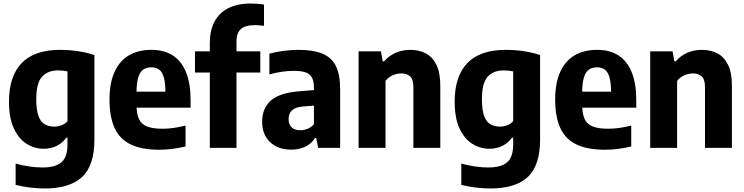

<svg xmlns="http://www.w3.org/2000/svg" viewBox="-20 -838 4218 1088"><path d="M234 230Q195.5 230 151.8 225Q108 220 68.5 209.5V89Q109 100 147.5 105.5Q186 111 221.5 111Q294 111 328.2 81.5Q362.5 52 362.5 -19.5V-58H355.5Q335.5 -29 302.8 -12Q270 5 227.5 5Q176.5 5 131.8 -22.5Q87 -50 59 -109Q31 -168 31 -263Q31 -405.5 102.8 -480.5Q174.5 -555.5 322.5 -555.5Q354.5 -555.5 388.5 -552.2Q422.5 -549 455 -542.2Q487.5 -535.5 515 -526V-46.5Q515 100 445 165Q375 230 234 230ZM288 -120.5Q308.5 -120.5 328.8 -128.2Q349 -136 362.5 -151V-433.5Q352 -436 338 -437.5Q324 -439 309.5 -439Q250 -439 217.8 -403Q185.5 -367 185.5 -276Q185.5 -214.5 198 -180.8Q210.5 -147 233.5 -133.8Q256.5 -120.5 288 -120.5Z M882 10.5Q784.5 10.5 722.2 -18.8Q660 -48 630.2 -111Q600.5 -174 600.5 -274.5Q600.5 -366.5 628.5 -429.2Q656.5 -492 709.5 -523.8Q762.5 -555.5 838.5 -555.5Q910.5 -555.5 959.8 -523.5Q1009 -491.5 1034.5 -428Q1060 -364.5 1060 -270V-228H699V-318.5H941L917.5 -309Q917.5 -366.5 908.5 -398.8Q899.5 -431 881.5 -443.8Q863.5 -456.5 837 -456.5Q810.5 -456.5 791.8 -443.8Q773 -431 763.2 -398.8Q753.5 -366.5 753.5 -309.5V-245.5Q753.5 -194 767.2 -164Q781 -134 813.2 -121.2Q845.5 -108.5 902 -108.5Q932.5 -108.5 965 -113.2Q997.5 -118 1031.5 -126.5V-8Q991 1.5 954.8 6Q918.5 10.5 882 10.5Z M1169 0V-594Q1169 -665 1195.2 -715Q1221.5 -765 1273.2 -791.5Q1325 -818 1401.5 -818Q1420.5 -818 1439.5 -816.5Q1458.5 -815 1476 -812V-691.5Q1462.5 -693.5 1450 -694.5Q1437.5 -695.5 1424.5 -695.5Q1369.5 -695.5 1344.8 -673.2Q1320 -651 1320 -602.5V0ZM1085 -427V-547H1455V-427Z M1630.5 10Q1555 10 1510.2 -33Q1465.5 -76 1465.5 -147.5Q1465.5 -225.5 1516 -269.2Q1566.5 -313 1680 -321L1781.5 -329.5L1800 -243L1696.5 -234.5Q1654.5 -231 1635 -213Q1615.5 -195 1615.5 -163.5Q1615.5 -132 1633 -116Q1650.5 -100 1682 -100Q1701.5 -100 1721.8 -107.5Q1742 -115 1759 -134V-340.5Q1759 -377 1748 -398Q1737 -419 1711.8 -427.8Q1686.5 -436.5 1645 -436.5Q1615 -436.5 1578 -431.5Q1541 -426.5 1506.5 -416V-534Q1544 -544.5 1588.8 -550Q1633.5 -555.5 1673 -555.5Q1754 -555.5 1806 -534.5Q1858 -513.5 1882.8 -464.8Q1907.5 -416 1907.5 -332V0H1783L1772 -56H1765Q1743 -21.5 1708 -5.8Q1673 10 1630.5 10Z M2012 0V-547H2138.5L2149 -490.5H2156.5Q2184 -522 2221.8 -538.8Q2259.5 -555.5 2305 -555.5Q2354 -555.5 2392.2 -535.8Q2430.5 -516 2452.8 -471.5Q2475 -427 2475 -352.5V0H2322.5V-342Q2322.5 -388 2304 -405Q2285.5 -422 2254 -422Q2238.5 -422 2222 -417.5Q2205.5 -413 2190.5 -403.5Q2175.5 -394 2164.5 -379.5V0Z M2759.5 230Q2721 230 2677.2 225Q2633.5 220 2594 209.5V89Q2634.5 100 2673 105.5Q2711.5 111 2747 111Q2819.5 111 2853.8 81.5Q2888 52 2888 -19.5V-58H2881Q2861 -29 2828.2 -12Q2795.5 5 2753 5Q2702 5 2657.2 -22.5Q2612.5 -50 2584.5 -109Q2556.5 -168 2556.5 -263Q2556.5 -405.5 2628.2 -480.5Q2700 -555.5 2848 -555.5Q2880 -555.5 2914 -552.2Q2948 -549 2980.5 -542.2Q3013 -535.5 3040.5 -526V-46.5Q3040.5 100 2970.5 165Q2900.5 230 2759.5 230ZM2813.5 -120.5Q2834 -120.5 2854.2 -128.2Q2874.5 -136 2888 -151V-433.5Q2877.5 -436 2863.5 -437.5Q2849.5 -439 2835 -439Q2775.5 -439 2743.2 -403Q2711 -367 2711 -276Q2711 -214.5 2723.5 -180.8Q2736 -147 2759 -133.8Q2782 -120.5 2813.5 -120.5Z M3407.5 10.5Q3310 10.5 3247.8 -18.8Q3185.5 -48 3155.8 -111Q3126 -174 3126 -274.5Q3126 -366.5 3154 -429.2Q3182 -492 3235 -523.8Q3288 -555.5 3364 -555.5Q3436 -555.5 3485.2 -523.5Q3534.5 -491.5 3560 -428Q3585.5 -364.5 3585.5 -270V-228H3224.5V-318.5H3466.5L3443 -309Q3443 -366.5 3434 -398.8Q3425 -431 3407 -443.8Q3389 -456.5 3362.5 -456.5Q3336 -456.5 3317.2 -443.8Q3298.5 -431 3288.8 -398.8Q3279 -366.5 3279 -309.5V-245.5Q3279 -194 3292.8 -164Q3306.5 -134 3338.8 -121.2Q3371 -108.5 3427.5 -108.5Q3458 -108.5 3490.5 -113.2Q3523 -118 3557 -126.5V-8Q3516.5 1.5 3480.2 6Q3444 10.5 3407.5 10.5Z M3664.5 0V-547H3791L3801.5 -490.5H3809Q3836.5 -522 3874.2 -538.8Q3912 -555.5 3957.5 -555.5Q4006.5 -555.5 4044.8 -535.8Q4083 -516 4105.2 -471.5Q4127.5 -427 4127.5 -352.5V0H3975V-342Q3975 -388 3956.5 -405Q3938 -422 3906.5 -422Q3891 -422 3874.5 -417.5Q3858 -413 3843 -403.5Q3828 -394 3817 -379.5V0Z"/></svg>

Font: Encode Sans SemiCondensed
Style: Bold
Weight: 700
Width: 4
Designer: Multiple Designers
Foundry: Impallari Type
Version: Version 3.002